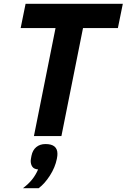

<svg xmlns="http://www.w3.org/2000/svg" viewBox="-20 -718 668 1013"><path d="M602 -570H418L304 0H159L273 -570H89L115 -698H628ZM220 42Q252 42 267.5 55Q283 68 283 93Q283 99 282.5 104Q282 109 280 120Q271 165 243.5 208Q216 251 184 275H101Q130 253 149 229.5Q168 206 181 176Q159 174 150.5 161.5Q142 149 142 131Q142 127 143 121Q144 115 146 104Q152 74 171.5 58Q191 42 220 42Z"/></svg>

Font: IBM Plex Sans Var
Style: Italic
Weight: 400
Italic angle: -11.31°
Designer: Mike Abbink, Paul van der Laan, Pieter van Rosmalen
Foundry: Bold Monday
Version: Version 1.001